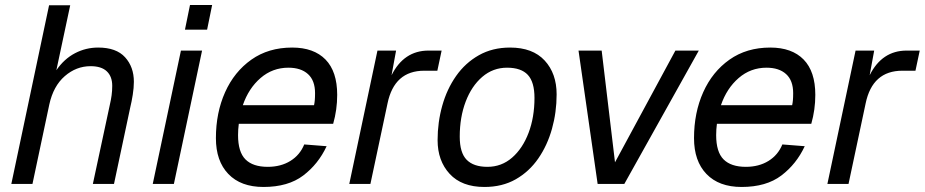

<svg xmlns="http://www.w3.org/2000/svg" viewBox="-20 -731 3675 763"><path d="M25 0 175 -710H259L204 -452Q235 -497 278 -519.5Q321 -542 370 -542Q442 -542 477 -503.5Q512 -465 512 -406Q512 -382 507.5 -354Q503 -326 498 -306L433 0H349L417 -317Q421 -334 423.5 -352Q426 -370 426 -390Q426 -427 404.5 -447.5Q383 -468 340 -468Q283 -468 237.5 -428.5Q192 -389 176 -316L109 0Z M587 0 699 -530H783L671 0ZM715 -613 735 -711H823L803 -613Z M1027 12Q937 12 887.5 -39.5Q838 -91 838 -182Q838 -283 874.5 -364.5Q911 -446 979 -494Q1047 -542 1141 -542Q1227 -542 1273.5 -494.5Q1320 -447 1320 -354Q1320 -295 1304 -239H929Q926 -217 926 -194Q926 -127 955.5 -97.5Q985 -68 1044 -68Q1096 -68 1134 -91.5Q1172 -115 1189 -157L1278 -150Q1245 -79 1185 -33.5Q1125 12 1027 12ZM1126 -462Q1063 -462 1015.5 -421Q968 -380 945 -313H1228Q1230 -322 1231 -333Q1232 -344 1232 -361Q1232 -411 1204 -436.5Q1176 -462 1126 -462Z M1368 0 1480 -530H1554L1536 -432Q1585 -530 1683 -530H1735L1718 -450H1666Q1547 -450 1520 -320L1452 0Z M1905 12Q1815 12 1767 -40Q1719 -92 1719 -174Q1719 -245 1737.5 -311Q1756 -377 1792.5 -429Q1829 -481 1883 -511.5Q1937 -542 2007 -542Q2097 -542 2144.5 -490.5Q2192 -439 2192 -356Q2192 -285 2173.5 -219Q2155 -153 2119 -101Q2083 -49 2029.5 -18.5Q1976 12 1905 12ZM1917 -68Q1973 -68 2015 -104.5Q2057 -141 2080.5 -203Q2104 -265 2104 -342Q2104 -405 2077.5 -433.5Q2051 -462 1995 -462Q1939 -462 1896.5 -425.5Q1854 -389 1830.5 -327Q1807 -265 1807 -188Q1807 -124 1834.5 -96Q1862 -68 1917 -68Z M2355 0 2279 -530H2371L2424 -86L2664 -530H2757L2461 0Z M2927 12Q2837 12 2787.5 -39.5Q2738 -91 2738 -182Q2738 -283 2774.5 -364.5Q2811 -446 2879 -494Q2947 -542 3041 -542Q3127 -542 3173.5 -494.5Q3220 -447 3220 -354Q3220 -295 3204 -239H2829Q2826 -217 2826 -194Q2826 -127 2855.5 -97.5Q2885 -68 2944 -68Q2996 -68 3034 -91.5Q3072 -115 3089 -157L3178 -150Q3145 -79 3085 -33.5Q3025 12 2927 12ZM3026 -462Q2963 -462 2915.5 -421Q2868 -380 2845 -313H3128Q3130 -322 3131 -333Q3132 -344 3132 -361Q3132 -411 3104 -436.5Q3076 -462 3026 -462Z M3268 0 3380 -530H3454L3436 -432Q3485 -530 3583 -530H3635L3618 -450H3566Q3447 -450 3420 -320L3352 0Z"/></svg>

Font: Geist Regular
Style: Italic
Weight: 400
Italic angle: -12°
Designer: Basement.studio, Andrés Briganti, Mateo Zaragoza
Foundry: Basement.studio, Vercel, Andrés Briganti, Guido Ferreyra, Mateo Zaragoza
Version: Version 1.500; ttfautohint (v1.8.4.7-5d5b)